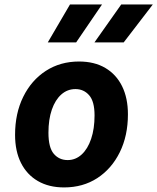

<svg xmlns="http://www.w3.org/2000/svg" viewBox="-20 -832 704 860"><path d="M267 7.5Q199 7.5 149.8 -21Q100.5 -49.5 74 -102.2Q47.5 -155 47.5 -228Q47.5 -324 84 -398.2Q120.5 -472.5 185.2 -514.5Q250 -556.5 334 -556.5Q403 -556.5 452 -527.5Q501 -498.5 527 -445.5Q553 -392.5 553 -320Q553 -224 516.5 -150Q480 -76 415.8 -34.2Q351.5 7.5 267 7.5ZM283 -115Q318.5 -115 345.8 -140Q373 -165 388.2 -210Q403.5 -255 403.5 -315Q403.5 -378 379.2 -405.5Q355 -433 318 -433Q282 -433 254.8 -409Q227.5 -385 212.2 -341Q197 -297 197 -237.5Q197 -171 221 -143Q245 -115 283 -115ZM403 -642 523 -812H664.5L534 -642ZM194 -642 293.5 -812H437L321 -642Z"/></svg>

Font: Spline Sans Mono
Style: Italic
Weight: 400
Italic angle: -4°
Monospace: yes
Designer: Eben Sorkin, Mirko Velimirovic
Foundry: Sorkin Type
Version: Version 1.004